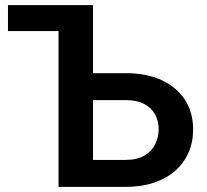

<svg xmlns="http://www.w3.org/2000/svg" viewBox="-20 -731 809 751"><path d="M11.2 -609.4V-710.9H258.8V-609.4ZM299.3 -444.8H471.2Q553.7 -444.8 612.8 -417.2Q671.9 -389.6 703.6 -340.3Q735.4 -291 735.4 -224.6Q735.4 -174.8 717.3 -133.8Q699.2 -92.8 665 -62.7Q630.9 -32.7 582 -16.4Q533.2 0 471.2 0H209V-710.9H343.8V-105.5H471.2Q515.6 -105.5 544.2 -122.1Q572.8 -138.7 586.7 -166Q600.6 -193.4 600.6 -225.6Q600.6 -257.3 586.7 -283.2Q572.8 -309.1 544.2 -324.2Q515.6 -339.4 471.2 -339.4H299.3Z"/></svg>

Font: Roboto SemiBold
Style: Regular
Weight: 600
Designer: Christian Robertson
Foundry: Google
Version: Version 3.009; 2024